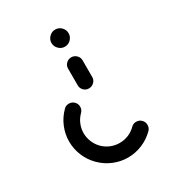

<svg xmlns="http://www.w3.org/2000/svg" viewBox="-134 -598 612 676"><g transform="rotate(-30 172.0 -259.5)"><path d="M227 -483.7Q227 -469.6 216.9 -459.3Q206.7 -448.9 192.2 -448.9Q178.1 -448.9 167.8 -459.3Q157.4 -469.6 157.4 -483.7Q157.4 -497.8 167.8 -508.1Q178.1 -518.5 192.2 -518.5Q206.7 -518.5 216.9 -508.1Q227 -497.8 227 -483.7ZM192.2 -279.3Q180 -279.3 171.5 -287.8Q163 -296.3 163 -308.5V-376.3Q163 -388.5 171.5 -397Q180 -405.6 192.2 -405.6Q204.4 -405.6 213.1 -397Q221.9 -388.5 221.9 -376.3V-308.5Q221.9 -296.3 213.1 -287.8Q204.4 -279.3 192.2 -279.3ZM276.7 -94.8Q289.3 -94.8 297.8 -86.1Q306.3 -77.4 306.3 -65.2Q306.3 -53 297.8 -44.4Q275.9 -22.6 247.8 -11.1Q219.6 0.4 190 0.4Q160.4 0.4 132.4 -11.1Q104.4 -22.6 82.6 -44.4Q60.7 -66.3 49.3 -94.3Q37.8 -122.2 37.8 -152.2Q37.8 -181.9 49.3 -209.8Q60.7 -237.8 83 -260Q90.7 -268.5 103.7 -268.5Q115.6 -268.5 124.3 -260Q133 -251.5 133 -239.3Q133 -227 124.1 -218.1Q110.7 -204.8 103.7 -187.6Q96.7 -170.4 96.7 -152.2Q96.7 -134.1 103.7 -116.9Q110.7 -99.6 124.1 -85.9Q137.8 -72.6 154.8 -65.7Q171.9 -58.9 190 -58.9Q208.5 -58.9 225.6 -65.7Q242.6 -72.6 255.9 -85.9Q264.8 -94.8 276.7 -94.8Z"/></g></svg>

Font: 26F Galaxy Hebrew Medium
Style: Regular
Weight: 500
Designer: C₂₉H₂₅N₃O₅
Version: Version 1.000